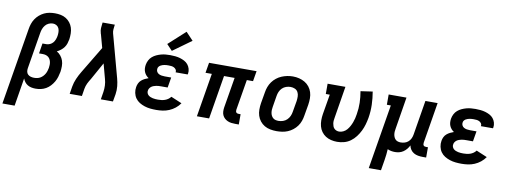

<svg xmlns="http://www.w3.org/2000/svg" viewBox="-76 -1221 4949 1858"><g transform="rotate(10 2398.5 -291.5)"><path d="M-3 205 122 -548Q126 -574 134.5 -600Q143 -626 158.5 -649.5Q174 -673 195.5 -691.5Q217 -710 242 -722Q267 -734 294 -738.5Q321 -743 347 -743Q376 -743 404 -737.5Q432 -732 455.5 -717.5Q479 -703 496 -681.5Q513 -660 521.5 -633.5Q530 -607 530.5 -577.5Q531 -548 527 -519Q523 -498 516.5 -477.5Q510 -457 497 -439Q484 -421 466 -407Q448 -393 428 -383Q451 -370 467.5 -349.5Q484 -329 492.5 -304Q501 -279 501 -250.5Q501 -222 497 -194Q497 -194 497 -194Q497 -194 497 -194Q492 -168 484.5 -143Q477 -118 463.5 -94.5Q450 -71 431 -50.5Q412 -30 388.5 -16.5Q365 -3 339 2.5Q313 8 288 8Q267 8 247 4Q227 0 210 -10Q193 -20 181 -35.5Q169 -51 162 -70L117 205ZM255 -93Q270 -93 285.5 -96Q301 -99 315 -107Q329 -115 340.5 -127Q352 -139 360 -153Q368 -167 372.5 -182Q377 -197 380 -212Q382 -227 382.5 -242Q383 -257 380 -271Q377 -285 370.5 -297Q364 -309 353 -317.5Q342 -326 328 -330Q314 -334 299 -334H262L278 -434H316Q333 -434 351 -442Q369 -450 381 -464.5Q393 -479 399.5 -496.5Q406 -514 409 -531Q412 -550 411.5 -570Q411 -590 403.5 -606.5Q396 -623 380 -632.5Q364 -642 345 -642Q345 -642 345 -642Q345 -642 345 -642Q324 -642 304 -633Q284 -624 270.5 -607.5Q257 -591 249.5 -571.5Q242 -552 239 -532L180 -174Q177 -157 180 -140.5Q183 -124 194.5 -113Q206 -102 222 -97.5Q238 -93 255 -93Z M622 0 634 -74Q641 -114 658 -153Q675 -192 697 -228L855 -491L819 -623Q818 -625 817 -627.5Q816 -630 816 -632V-633Q809 -655 810 -679Q811 -703 815 -728L816 -735H936L935 -728Q932 -708 930.5 -688Q929 -668 934 -649L1048 -228Q1058 -192 1062 -153Q1066 -114 1060 -74L1047 0H928L940 -74Q945 -106 943.5 -138.5Q942 -171 933 -202L894 -347L800 -178Q792 -165 784.5 -152.5Q777 -140 771 -127Q765 -114 760.5 -100.5Q756 -87 754 -74L742 0Z M1473 8Q1443 8 1414 5Q1385 2 1357.5 -7Q1330 -16 1306.5 -30.5Q1283 -45 1267 -67.5Q1251 -90 1245 -119Q1239 -148 1244 -177Q1247 -196 1255.5 -214Q1264 -232 1279 -245Q1294 -258 1312 -267Q1330 -276 1348 -282Q1334 -291 1322.5 -304Q1311 -317 1304 -333.5Q1297 -350 1296 -368.5Q1295 -387 1298 -405Q1302 -428 1313 -449.5Q1324 -471 1342 -486.5Q1360 -502 1382 -512Q1404 -522 1426 -528Q1448 -534 1470.5 -536Q1493 -538 1516 -538Q1541 -538 1565.5 -535.5Q1590 -533 1612.5 -526.5Q1635 -520 1656 -509Q1677 -498 1691.5 -480.5Q1706 -463 1713 -439.5Q1720 -416 1716 -391Q1715 -389 1714.5 -387Q1714 -385 1714 -383H1595Q1595 -384 1595.5 -384.5Q1596 -385 1596 -386Q1598 -400 1590 -411Q1582 -422 1570 -428Q1558 -434 1544 -435.5Q1530 -437 1516 -437Q1506 -437 1496 -436.5Q1486 -436 1476 -434Q1466 -432 1456.5 -429Q1447 -426 1438 -420.5Q1429 -415 1422.5 -406.5Q1416 -398 1415 -388Q1412 -372 1419 -358.5Q1426 -345 1439 -338Q1452 -331 1467 -328.5Q1482 -326 1498 -326H1562L1545 -225H1481Q1469 -225 1457 -224.5Q1445 -224 1433.5 -221.5Q1422 -219 1410 -215Q1398 -211 1388 -204Q1378 -197 1370.5 -186Q1363 -175 1362 -164Q1359 -151 1363.5 -138.5Q1368 -126 1377 -118Q1386 -110 1397.5 -105Q1409 -100 1421.5 -97.5Q1434 -95 1447 -94Q1460 -93 1473 -93Q1489 -93 1506 -95Q1523 -97 1539.5 -102.5Q1556 -108 1571 -118.5Q1586 -129 1596 -143L1703 -98Q1684 -70 1657 -48.5Q1630 -27 1599 -14Q1568 -1 1536 3.5Q1504 8 1473 8ZM1523 -581 1468 -639 1632 -788 1704 -712Z M2250 8Q2230 8 2211 5.5Q2192 3 2175 -4.5Q2158 -12 2144.5 -24.5Q2131 -37 2123.5 -53.5Q2116 -70 2115 -89.5Q2114 -109 2117 -129L2167 -429H2063L1992 0H1872L1943 -429H1881L1898 -530H2365L2348 -429H2287L2237 -129Q2236 -121 2237 -114Q2238 -107 2242 -102Q2246 -97 2252.5 -95Q2259 -93 2267 -93H2285V8Z M2655 8Q2624 8 2593 2Q2562 -4 2536.5 -19Q2511 -34 2492.5 -57.5Q2474 -81 2465 -109.5Q2456 -138 2456 -169.5Q2456 -201 2461 -233L2480 -343Q2484 -370 2494 -397Q2504 -424 2521 -447.5Q2538 -471 2561.5 -489.5Q2585 -508 2611.5 -519Q2638 -530 2665.5 -535.5Q2693 -541 2721 -541Q2753 -541 2783 -533.5Q2813 -526 2838.5 -511Q2864 -496 2882.5 -472.5Q2901 -449 2910 -420.5Q2919 -392 2919 -360.5Q2919 -329 2914 -297L2895 -187Q2891 -160 2881.5 -133Q2872 -106 2855 -82.5Q2838 -59 2814.5 -40.5Q2791 -22 2764.5 -11Q2738 0 2710 4Q2682 8 2655 8ZM2657 -93Q2679 -93 2701 -100.5Q2723 -108 2739.5 -124Q2756 -140 2765.5 -161Q2775 -182 2778 -203L2797 -313Q2800 -336 2799.5 -358.5Q2799 -381 2789 -400Q2779 -419 2759 -428Q2739 -437 2716 -437Q2694 -437 2672.5 -429.5Q2651 -422 2634.5 -406Q2618 -390 2609 -369Q2600 -348 2597 -327L2579 -217Q2576 -202 2575.5 -187Q2575 -172 2577.5 -157.5Q2580 -143 2586.5 -130.5Q2593 -118 2603.5 -109Q2614 -100 2628 -96.5Q2642 -93 2657 -93Z M3250 8Q3220 8 3190.5 1Q3161 -6 3137 -21.5Q3113 -37 3096 -60.5Q3079 -84 3071.5 -112.5Q3064 -141 3064 -171.5Q3064 -202 3069 -233L3102 -429H3063V-530H3238L3187 -217Q3184 -202 3183 -188Q3182 -174 3184 -160.5Q3186 -147 3190.5 -134.5Q3195 -122 3204 -112.5Q3213 -103 3226 -98Q3239 -93 3252 -93Q3273 -93 3293.5 -103Q3314 -113 3328.5 -130Q3343 -147 3353.5 -166.5Q3364 -186 3371.5 -206Q3379 -226 3384 -246.5Q3389 -267 3392 -288Q3402 -346 3400.5 -402Q3399 -458 3389 -514L3506 -531Q3517 -468 3519 -403.5Q3521 -339 3510 -273Q3504 -239 3494.5 -206Q3485 -173 3469.5 -141.5Q3454 -110 3432 -81Q3410 -52 3381 -31Q3352 -10 3318 -1Q3284 8 3250 8Z M3597 205 3702 -429H3663V-530H3838L3787 -217Q3784 -202 3783 -187.5Q3782 -173 3784 -159Q3786 -145 3791.5 -132.5Q3797 -120 3806.5 -110.5Q3816 -101 3829.5 -97Q3843 -93 3858 -93Q3878 -93 3897.5 -99Q3917 -105 3932.5 -119Q3948 -133 3956.5 -152Q3965 -171 3968 -190L4024 -530H4144L4078 -129Q4077 -121 4078 -114Q4079 -107 4083 -102Q4087 -97 4093.5 -95Q4100 -93 4108 -93H4126V8H4091Q4068 8 4045.5 4Q4023 0 4004 -11Q3985 -22 3972.5 -40.5Q3960 -59 3956 -81Q3946 -61 3932 -44Q3918 -27 3899.5 -14.5Q3881 -2 3860 3Q3839 8 3819 8Q3800 8 3781.5 4.5Q3763 1 3746 -7Q3745 21 3741.5 48Q3738 75 3734 102L3717 205Z M4473 8Q4443 8 4414 5Q4385 2 4357.5 -7Q4330 -16 4306.5 -30.5Q4283 -45 4267 -67.5Q4251 -90 4245 -119Q4239 -148 4244 -177Q4247 -196 4255.5 -214Q4264 -232 4279 -245Q4294 -258 4312 -267Q4330 -276 4348 -282Q4334 -291 4322.5 -304Q4311 -317 4304 -333.5Q4297 -350 4296 -368.5Q4295 -387 4298 -405Q4302 -428 4313 -449.5Q4324 -471 4342 -486.5Q4360 -502 4382 -512Q4404 -522 4426 -528Q4448 -534 4470.5 -536Q4493 -538 4516 -538Q4541 -538 4565.5 -535.5Q4590 -533 4612.5 -526.5Q4635 -520 4656 -509Q4677 -498 4691.5 -480.5Q4706 -463 4713 -439.5Q4720 -416 4716 -391Q4715 -389 4714.5 -387Q4714 -385 4714 -383H4595Q4595 -384 4595.5 -384.5Q4596 -385 4596 -386Q4598 -400 4590 -411Q4582 -422 4570 -428Q4558 -434 4544 -435.5Q4530 -437 4516 -437Q4506 -437 4496 -436.5Q4486 -436 4476 -434Q4466 -432 4456.5 -429Q4447 -426 4438 -420.5Q4429 -415 4422.5 -406.5Q4416 -398 4415 -388Q4412 -372 4419 -358.5Q4426 -345 4439 -338Q4452 -331 4467 -328.5Q4482 -326 4498 -326H4562L4545 -225H4481Q4469 -225 4457 -224.5Q4445 -224 4433.5 -221.5Q4422 -219 4410 -215Q4398 -211 4388 -204Q4378 -197 4370.5 -186Q4363 -175 4362 -164Q4359 -151 4363.5 -138.5Q4368 -126 4377 -118Q4386 -110 4397.5 -105Q4409 -100 4421.5 -97.5Q4434 -95 4447 -94Q4460 -93 4473 -93Q4489 -93 4506 -95Q4523 -97 4539.5 -102.5Q4556 -108 4571 -118.5Q4586 -129 4596 -143L4703 -98Q4684 -70 4657 -48.5Q4630 -27 4599 -14Q4568 -1 4536 3.5Q4504 8 4473 8Z"/></g></svg>

Font: Iosevka Curly Slab Extended
Style: Bold Italic
Weight: 700
Width: 7
Italic angle: -9°
Monospace: yes
Designer: Belleve Invis
Foundry: Belleve Invis
Version: Version 11.0.0; ttfautohint (v1.8.3)